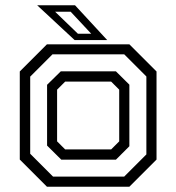

<svg xmlns="http://www.w3.org/2000/svg" viewBox="-20 -708 668 728"><path d="M158 0 55 -103V-437L158 -540H470.5L573.5 -437V-103L470.5 0ZM181 -38.5H451L535 -122.5V-418L451 -502H179L94.5 -417.5V-125ZM212.5 -102.5 158.5 -156V-386.5L210.5 -437.5H419.5L470.5 -387V-153.5L419.5 -102.5ZM227 -141.5H401.5L432 -172V-368L401.5 -398.5H227L196.5 -368V-172ZM386.5 -556H263L121 -688H264.5ZM326 -580 248 -663.5H189L275.5 -580Z"/></svg>

Font: Tourney Thin
Style: Regular
Weight: 400
Version: Version 1.015